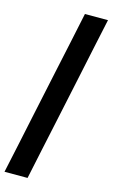

<svg xmlns="http://www.w3.org/2000/svg" viewBox="-151 -831 611 1042"><g transform="rotate(15 155.0 -310.0)"><path d="M-10.5 160Q8.5 72.5 25.5 -7.8Q42.5 -88 59.5 -169L119.5 -451Q137 -532 154 -612Q171 -692 189.5 -780H319Q300 -692 283 -612Q266 -532 249 -451L189 -169Q171.5 -88 154.5 -7.8Q137.5 72.5 119 160Z"/></g></svg>

Font: Heraclito
Style: Bold Italic
Weight: 700
Italic angle: -12°
Designer: Kostas Bartsokas (font) & Cristiano Sobral (main changes)
Foundry: Kostas Bartsokas (font) & Cristiano Sobral (main changes)
Version: Version 1.00;July 8, 2020;FontCreator 13.0.0.2655 64-bit